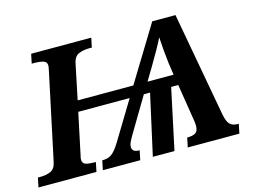

<svg xmlns="http://www.w3.org/2000/svg" viewBox="-120 -880 1379 1046"><g transform="rotate(-15 570.0 -357.0)"><path d="M-23 0 -12 -53H1Q33 -53 59 -63.5Q85 -74 93 -113L195 -593Q201 -620 201 -627Q201 -649 181 -655Q161 -661 129 -661H116L127 -714H466L455 -661H442Q409 -661 382 -650.5Q355 -640 347 -600L306 -403H620L810 -714H941L1048 -125Q1056 -83 1071 -68Q1086 -53 1114 -53H1121L1110 0H819L830 -53Q862 -53 877.5 -63Q893 -73 893 -103Q893 -117 890 -135L857 -342H817L744 0H622L698 -342H663L548 -149Q536 -129 528 -112.5Q520 -96 520 -82Q520 -69 529.5 -61Q539 -53 562 -53L551 0H340L351 -53H356Q384 -53 404.5 -67.5Q425 -82 452 -126L583 -342H293L244 -110Q240 -96 240 -87Q240 -65 258 -59Q276 -53 315 -53L304 0ZM700 -403H847L837 -472Q833 -505 829.5 -544Q826 -583 824 -620Q809 -589 787 -550.5Q765 -512 745 -478Z"/></g></svg>

Font: Noto Serif
Style: Bold Italic
Weight: 700
Italic angle: -12°
Designer: Monotype Design Team
Foundry: Monotype Imaging Inc.
Version: Version 2.013